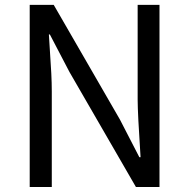

<svg xmlns="http://www.w3.org/2000/svg" viewBox="-20 -753 762 773"><path d="M99.6 0V-733.4H196.3L462.9 -271.5L541 -120.1H545.9Q534.2 -297.9 534.2 -351.6V-733.4H622.1V0H527.3L259.8 -462.9L180.7 -614.3H176.8Q177.7 -590.8 181.2 -543.5Q184.6 -496.1 186.5 -457.5Q188.5 -418.9 188.5 -384.8V0Z"/></svg>

Font: GenYoGothic TW TTF Regular
Style: Regular
Weight: 400
Version: Version 1.300